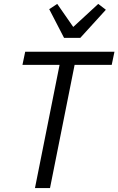

<svg xmlns="http://www.w3.org/2000/svg" viewBox="-20 -963 606 983"><path d="M362 -631 236 0H159L285 -631H95L109 -698H566L552 -631ZM308 -769 232 -916 273 -943 355 -825 483 -943 522 -913 391 -769Z"/></svg>

Font: IBM Plex Sans Condensed
Style: Italic
Weight: 400
Width: 3
Italic angle: -11°
Designer: Mike Abbink, Paul van der Laan, Pieter van Rosmalen
Foundry: Bold Monday
Version: Version 1.3